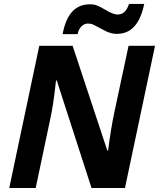

<svg xmlns="http://www.w3.org/2000/svg" viewBox="-20 -944 798 964"><path d="M177.2 -713.9H344.7L518.6 -188.5H522.9Q535.6 -291.5 553.2 -376L625.5 -713.9H758.3L607.4 0H439.5L265.1 -539.6H261.2Q248 -417.5 234.4 -356.4L159.2 0H26.4ZM431.2 -922.4Q442.9 -922.4 451.2 -920.9Q459.5 -919.4 470.7 -915Q485.4 -908.7 512.2 -893.1Q547.9 -871.1 571.3 -871.1Q590.8 -871.1 604.7 -884Q618.7 -897 627.9 -924.3H704.1Q686 -835.4 641.6 -799.3Q611.3 -773.9 564.9 -773.9Q534.7 -773.9 499.5 -793.5Q484.9 -800.8 469.2 -809.6Q451.2 -819.3 442.9 -822.5Q434.6 -825.7 420.9 -825.7Q403.3 -825.7 389.2 -811.8Q375 -797.9 369.6 -772.5H294.4Q308.1 -847.2 342 -884.8Q376 -922.4 431.2 -922.4Z"/></svg>

Font: Viking Open Sans
Style: Bold Italic
Weight: 700
Italic angle: -12°
Foundry: Ascender Corporation
Version: Version 2.000